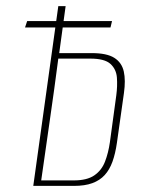

<svg xmlns="http://www.w3.org/2000/svg" viewBox="-20 -609 472 629"><path d="M89 0 171 -589H195L174 -435H281Q330 -435 354.5 -419.5Q379 -404 385.5 -375Q392 -346 386 -304L363 -141Q358 -106 348.5 -79.5Q339 -53 323 -35.5Q307 -18 282.5 -9Q258 0 222 0ZM115 -18H222Q265 -18 289 -34.5Q313 -51 324 -79.5Q335 -108 340 -143L361 -297Q365 -327 363 -354.5Q361 -382 342 -399.5Q323 -417 276 -417H171Q158 -317 143.5 -217Q129 -117 115 -18ZM62 -519 69 -540H347L342 -519Z"/></svg>

Font: Alumni Sans SC Thin
Style: Italic
Weight: 100
Italic angle: -8°
Designer: Robert E. Leuschke
Foundry: Robert E. Leuschke
Version: Version 1.016